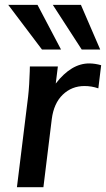

<svg xmlns="http://www.w3.org/2000/svg" viewBox="-20 -777 440 797"><path d="M154.3 -571.3 14.2 -756.8H135.7L233.4 -571.3ZM319.3 -571.3 199.2 -756.8H315.9L396 -571.3ZM50.3 0 96.7 -376Q99.1 -396.5 101.1 -427.7Q103 -459 103.5 -480L104 -501H220.2L211.4 -430.2Q275.9 -513.7 350.1 -513.7Q374 -513.7 399.9 -506.3L388.2 -410.2Q360.4 -419.9 330.6 -419.9Q277.8 -419.9 240.5 -384Q203.1 -348.1 194.8 -281.7L160.2 0Z"/></svg>

Font: Muli
Style: Semi-BoldItalic
Weight: 600
Italic angle: -7°
Designer: Vernon Adams
Foundry: newtypography
Version: Version 2.0; ttfautohint (v1.00rc1.2-2d82) -l 8 -r 50 -G 200